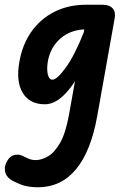

<svg xmlns="http://www.w3.org/2000/svg" viewBox="-51 -436 537 812"><path d="M139 5Q74 5 45 -43.5Q16 -92 31 -175Q44 -249 82.5 -303Q121 -357 180 -386.5Q239 -416 314 -416H342L328 -312H317Q250 -312 206 -274.5Q162 -237 151 -175Q146 -141 151.5 -120Q157 -99 171 -99Q190 -99 227.5 -150.5Q265 -202 304 -301L297 -146Q258 -71 218.5 -33Q179 5 139 5ZM109 356Q66 356 36 344Q6 332 -8 322Q-27 308 -30 286Q-33 264 -19 242Q-8 223 12.5 219Q33 215 52 227Q60 231 72 236Q84 241 101 241Q124 241 151.5 225.5Q179 210 203 168.5Q227 127 241 48L324 -416H383Q412 -416 425.5 -400.5Q439 -385 434 -359L360 56Q333 205 270 280.5Q207 356 109 356Z"/></svg>

Font: Edu VIC WA NT Beginner
Style: Bold
Weight: 700
Designer: Tina and Corey Anderson
Foundry: Google for Education
Version: Version 1.003